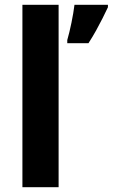

<svg xmlns="http://www.w3.org/2000/svg" viewBox="-20 -780 470 800"><path d="M224.2 0H73.4V-760H224.2ZM429.7 -749.8Q419.6 -728.1 407.2 -703.6Q394.8 -679 380.4 -652.9Q366 -626.9 348.6 -600H260.3V-613.2Q264.7 -627.8 269.1 -646.5Q273.5 -665.2 277.7 -685.1Q281.9 -705 285.1 -724.5Q288.3 -744 290.3 -760H429.7Z"/></svg>

Font: Noto Sans Khmer
Style: Regular
Weight: 400
Designer: Danh Hong and the Monotype Design Team
Foundry: Monotype Imaging Inc.
Version: Version 2.003